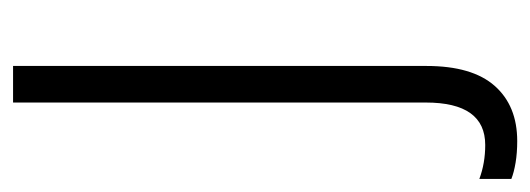

<svg xmlns="http://www.w3.org/2000/svg" viewBox="-315 -293 812 294"><g transform="rotate(-90 91.0 -146.0)"><path d="M22 240Q4 240 -11 237.5Q-26 235 -36 231V182Q-12 191 16 191Q81 191 81 100V-532H137V101Q137 171 106.5 205.5Q76 240 22 240Z"/></g></svg>

Font: Noto Sans Tamil SemiCondensed Light
Style: Regular
Weight: 300
Width: 4
Designer: Jelle Bosma - Monotype Design Team
Foundry: Monotype Imaging Inc.
Version: Version 2.004; ttfautohint (v1.8.4.7-5d5b)